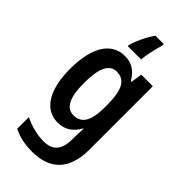

<svg xmlns="http://www.w3.org/2000/svg" viewBox="-307 -834 1141 1141"><g transform="rotate(45 264.0 -263.0)"><path d="M330 -754V-766H260C228 -722 200 -662 187 -616V-606H299C302 -645 317 -711 330 -754ZM217 -553C105 -553 40 -450 40 -269C40 -93 103 10 213 10C268 10 311 -12 346 -73H349C347 -50 346 -20 346 3V15C346 110 307 148 233 148C183 148 126 135 70 108V206C119 230 169 240 227 240C386 240 461 151 461 -11V-543H364L353 -472H347C313 -531 271 -553 217 -553ZM248 -453C316 -453 348 -402 348 -272V-250C348 -135 314 -87 250 -87C188 -87 158 -146 158 -267C158 -391 187 -453 248 -453Z"/></g></svg>

Font: Noto Sans Tamil Condensed SemiBold
Style: Regular
Weight: 600
Width: 3
Designer: Jelle Bosma - Monotype Design Team
Foundry: Monotype Imaging Inc.
Version: Version 2.004